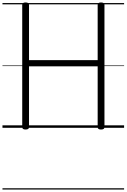

<svg xmlns="http://www.w3.org/2000/svg" viewBox="-20 -1035 1025 1555"><path d="M187 14Q160 14 160 -5V-996Q160 -1006 167 -1010.5Q174 -1015 187 -1015Q215 -1015 215 -996V-548H771V-996Q771 -1006 778 -1010.5Q785 -1015 798 -1015Q826 -1015 826 -996V-5Q826 4 819.5 9Q813 14 798 14Q771 14 771 -5V-498H215V-5Q215 4 208.5 9Q202 14 187 14ZM0 490H985V500H0ZM0 -20H985V0H0ZM0 -505H985V-500H0ZM0 -1010H985V-1000H0Z"/></svg>

Font: Playwrite NG Modern Guides
Style: Regular
Weight: 400
Designer: Veronika Burian, José Scaglione
Foundry: TypeTogether
Version: Version 1.003